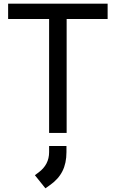

<svg xmlns="http://www.w3.org/2000/svg" viewBox="-20 -720 627 1040"><path d="M246 -617H24V-700H563V-617H341V0H246ZM169 229 189 214Q246 172 246 104V71H340V104Q340 164 318 207.5Q296 251 250 283L226 300Z"/></svg>

Font: Bai Jamjuree Medium
Style: Regular
Weight: 500
Version: Version 1.000; ttfautohint (v1.6)